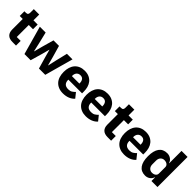

<svg xmlns="http://www.w3.org/2000/svg" viewBox="275 -2032 3337 3337"><g transform="rotate(45 1943.5 -364.0)"><path d="M253 0Q176 0 136.5 -39Q97 -78 97 -153V-410H23V-525H60Q90 -525 101 -539.5Q112 -554 112 -581V-667H245V-525H349V-410H245V-115H341V0Z M402 -525H545L596 -313L632 -153H636L678 -313L738 -525H873L934 -313L977 -153H981L1017 -313L1068 -525H1205L1060 0H905L841 -222L804 -358H801L765 -222L701 0H549Z M1502 12Q1442 12 1395 -7.5Q1348 -27 1315.5 -62.5Q1283 -98 1266.5 -149Q1250 -200 1250 -263Q1250 -325 1266 -375.5Q1282 -426 1313.5 -462Q1345 -498 1391 -517.5Q1437 -537 1496 -537Q1561 -537 1607.5 -515Q1654 -493 1683.5 -456Q1713 -419 1726.5 -370.5Q1740 -322 1740 -269V-225H1403V-217Q1403 -165 1431 -134.5Q1459 -104 1519 -104Q1565 -104 1594 -122.5Q1623 -141 1648 -167L1722 -75Q1687 -34 1630.5 -11Q1574 12 1502 12ZM1499 -428Q1454 -428 1428.5 -398.5Q1403 -369 1403 -320V-312H1587V-321Q1587 -369 1565.5 -398.5Q1544 -428 1499 -428Z M2064 12Q2004 12 1957 -7.5Q1910 -27 1877.5 -62.5Q1845 -98 1828.5 -149Q1812 -200 1812 -263Q1812 -325 1828 -375.5Q1844 -426 1875.5 -462Q1907 -498 1953 -517.5Q1999 -537 2058 -537Q2123 -537 2169.5 -515Q2216 -493 2245.5 -456Q2275 -419 2288.5 -370.5Q2302 -322 2302 -269V-225H1965V-217Q1965 -165 1993 -134.5Q2021 -104 2081 -104Q2127 -104 2156 -122.5Q2185 -141 2210 -167L2284 -75Q2249 -34 2192.5 -11Q2136 12 2064 12ZM2061 -428Q2016 -428 1990.5 -398.5Q1965 -369 1965 -320V-312H2149V-321Q2149 -369 2127.5 -398.5Q2106 -428 2061 -428Z M2591 0Q2514 0 2474.5 -39Q2435 -78 2435 -153V-410H2361V-525H2398Q2428 -525 2439 -539.5Q2450 -554 2450 -581V-667H2583V-525H2687V-410H2583V-115H2679V0Z M3005 12Q2945 12 2898 -7.5Q2851 -27 2818.5 -62.5Q2786 -98 2769.5 -149Q2753 -200 2753 -263Q2753 -325 2769 -375.5Q2785 -426 2816.5 -462Q2848 -498 2894 -517.5Q2940 -537 2999 -537Q3064 -537 3110.5 -515Q3157 -493 3186.5 -456Q3216 -419 3229.5 -370.5Q3243 -322 3243 -269V-225H2906V-217Q2906 -165 2934 -134.5Q2962 -104 3022 -104Q3068 -104 3097 -122.5Q3126 -141 3151 -167L3225 -75Q3190 -34 3133.5 -11Q3077 12 3005 12ZM3002 -428Q2957 -428 2931.5 -398.5Q2906 -369 2906 -320V-312H3090V-321Q3090 -369 3068.5 -398.5Q3047 -428 3002 -428Z M3670 -88H3665Q3659 -67 3646 -48.5Q3633 -30 3614.5 -16.5Q3596 -3 3572.5 4.5Q3549 12 3524 12Q3424 12 3373 -58.5Q3322 -129 3322 -263Q3322 -397 3373 -467Q3424 -537 3524 -537Q3575 -537 3614.5 -509Q3654 -481 3665 -437H3670V-740H3818V0H3670ZM3573 -108Q3615 -108 3642.5 -128.5Q3670 -149 3670 -185V-340Q3670 -376 3642.5 -396.5Q3615 -417 3573 -417Q3531 -417 3503.5 -387.5Q3476 -358 3476 -308V-217Q3476 -167 3503.5 -137.5Q3531 -108 3573 -108Z"/></g></svg>

Font: IBM Plex Sans Hebrew
Style: Bold
Weight: 700
Designer: Mike Abbink, Paul van der Laan, Pieter van Rosmalen, Yanek Iontef
Foundry: Bold Monday
Version: Version 1.2